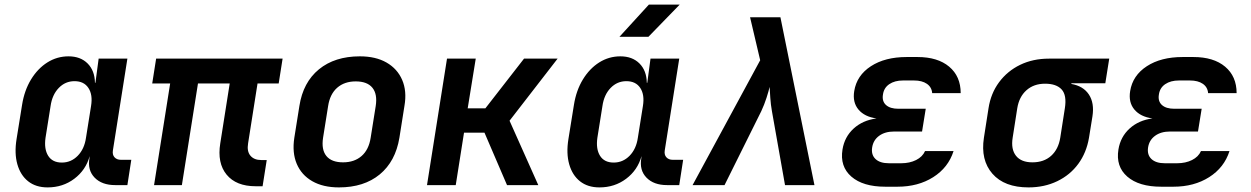

<svg xmlns="http://www.w3.org/2000/svg" viewBox="-20 -805 5440 835"><path d="M187 10Q136 10 102.5 -16.5Q69 -43 55.5 -90.5Q42 -138 52 -200L76 -349Q86 -412 115 -459.5Q144 -507 186 -533.5Q228 -560 278 -560Q330 -560 361 -529Q392 -498 393 -445H395L409 -550H534L471 -151Q468 -132 478 -121Q488 -110 506 -110H551L534 0H481Q423 0 391.5 -32.5Q360 -65 369 -117L370 -126Q353 -65 303 -27.5Q253 10 187 10ZM249 -98Q289 -98 318 -127.5Q347 -157 354 -206L376 -344Q384 -393 364.5 -422.5Q345 -452 304 -452Q264 -452 235.5 -422.5Q207 -393 200 -344L178 -206Q171 -157 189.5 -127.5Q208 -98 249 -98Z M1092 5Q1007 5 965.5 -45.5Q924 -96 938 -182L979 -442H841L771 0H650L720 -442H642L659 -550H1209L1192 -442H1100L1059 -182Q1053 -147 1069 -128Q1085 -109 1116 -109H1140L1122 5Z M1454 10Q1385 10 1338 -17Q1291 -44 1270.5 -92.5Q1250 -141 1260 -206L1282 -344Q1298 -447 1367 -503.5Q1436 -560 1545 -560Q1614 -560 1661 -533Q1708 -506 1729 -457.5Q1750 -409 1739 -345L1717 -206Q1700 -103 1631.5 -46.5Q1563 10 1454 10ZM1472 -99Q1521 -99 1552.5 -126.5Q1584 -154 1592 -206L1614 -344Q1622 -396 1599.5 -423.5Q1577 -451 1527 -451Q1478 -451 1446.5 -423.5Q1415 -396 1407 -344L1385 -206Q1377 -154 1399.5 -126.5Q1422 -99 1472 -99Z M1837 0 1924 -550H2049L2014 -334H2091L2259 -550H2405L2196 -280L2321 0H2185L2087 -228H1998L1962 0Z M2674 -645 2802 -785H2936L2800 -645ZM2587 10Q2536 10 2502.5 -16.5Q2469 -43 2455.5 -90.5Q2442 -138 2452 -200L2476 -349Q2486 -412 2515 -459.5Q2544 -507 2586 -533.5Q2628 -560 2678 -560Q2730 -560 2761 -529Q2792 -498 2793 -445H2795L2809 -550H2934L2871 -151Q2868 -132 2878 -121Q2888 -110 2906 -110H2951L2934 0H2881Q2823 0 2791.5 -32.5Q2760 -65 2769 -117L2770 -126Q2753 -65 2703 -27.5Q2653 10 2587 10ZM2649 -98Q2689 -98 2718 -127.5Q2747 -157 2754 -206L2776 -344Q2784 -393 2764.5 -422.5Q2745 -452 2704 -452Q2664 -452 2635.5 -422.5Q2607 -393 2600 -344L2578 -206Q2571 -157 2589.5 -127.5Q2608 -98 2649 -98Z M2992 0 3286 -543 3242 -730H3374L3522 0H3394L3337 -322Q3332 -350 3330 -379.5Q3328 -409 3327 -427Q3323 -409 3313.5 -379.5Q3304 -350 3291 -322L3131 0Z M3883 7H3830Q3733 7 3682.5 -37Q3632 -81 3644 -155Q3653 -210 3692.5 -246Q3732 -282 3792 -290Q3740 -297 3713.5 -328.5Q3687 -360 3695 -409Q3706 -477 3767.5 -517Q3829 -557 3923 -557H3970Q4058 -557 4108 -515Q4158 -473 4158 -400H4034Q4032 -426 4011 -440.5Q3990 -455 3955 -455H3907Q3871 -455 3847.5 -439Q3824 -423 3820 -394Q3815 -365 3833 -348.5Q3851 -332 3887 -332H4006L3990 -233H3868Q3829 -233 3803.5 -214.5Q3778 -196 3773 -164Q3768 -132 3787.5 -113.5Q3807 -95 3846 -95H3899Q3936 -95 3964 -109Q3992 -123 4003 -148H4127Q4104 -76 4038.5 -34.5Q3973 7 3883 7Z M4453 10Q4348 10 4296 -49.5Q4244 -109 4259 -206L4279 -334Q4289 -399 4325 -447.5Q4361 -496 4416.5 -523Q4472 -550 4542 -550H4804L4787 -443H4640L4639 -440Q4691 -431 4715.5 -394Q4740 -357 4731 -299L4716 -206Q4705 -141 4669.5 -92.5Q4634 -44 4578 -17Q4522 10 4453 10ZM4470 -99Q4520 -99 4551.5 -127.5Q4583 -156 4591 -206L4611 -334Q4620 -391 4597 -416Q4574 -441 4525 -441Q4476 -441 4444 -412.5Q4412 -384 4404 -334L4384 -206Q4376 -156 4398.5 -127.5Q4421 -99 4470 -99Z M5083 7H5030Q4933 7 4882.5 -37Q4832 -81 4844 -155Q4853 -210 4892.5 -246Q4932 -282 4992 -290Q4940 -297 4913.5 -328.5Q4887 -360 4895 -409Q4906 -477 4967.5 -517Q5029 -557 5123 -557H5170Q5258 -557 5308 -515Q5358 -473 5358 -400H5234Q5232 -426 5211 -440.5Q5190 -455 5155 -455H5107Q5071 -455 5047.5 -439Q5024 -423 5020 -394Q5015 -365 5033 -348.5Q5051 -332 5087 -332H5206L5190 -233H5068Q5029 -233 5003.5 -214.5Q4978 -196 4973 -164Q4968 -132 4987.5 -113.5Q5007 -95 5046 -95H5099Q5136 -95 5164 -109Q5192 -123 5203 -148H5327Q5304 -76 5238.5 -34.5Q5173 7 5083 7Z"/></svg>

Font: JetBrains Mono NL
Style: Bold Italic
Weight: 700
Italic angle: -9°
Designer: Philipp Nurullin, Konstantin Bulenkov
Foundry: JetBrains
Version: Version 2.304; ttfautohint (v1.8.4.7-5d5b)